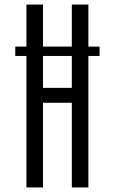

<svg xmlns="http://www.w3.org/2000/svg" viewBox="-20 -820 502 840"><path d="M46.8 -616.2H415.6V-575.2H46.8ZM95.7 0V-800H168.2V-435.6H294.2V-800H366.7V0H294.2V-370.4H168.2V0Z"/></svg>

Font: Big Shoulders Thin
Style: Regular
Weight: 100
Designer: Patric King
Foundry: XO Type Co
Version: Version 2.002